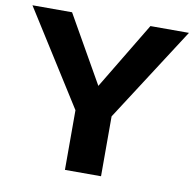

<svg xmlns="http://www.w3.org/2000/svg" viewBox="-84 -780 868 859"><g transform="rotate(10 350.5 -350.0)"><path d="M531 -700H706L430 -272V0H266V-271L-5 -700H175L348 -396Z"/></g></svg>

Font: Copperplate Sans CC
Style: Bold
Weight: 700
Designer: indestructible type*
Foundry: Cowboy Collective
Version: Version 1.000